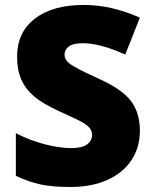

<svg xmlns="http://www.w3.org/2000/svg" viewBox="-20 -744 617 774"><path d="M543.9 -216.8Q543.9 -150.4 510.3 -98.9Q476.6 -47.4 413.1 -18.8Q349.6 9.8 264.2 9.8Q192.9 9.8 144.5 -0.2Q96.2 -10.3 43.9 -35.2V-207Q99.1 -178.7 158.7 -162.8Q218.3 -147 268.1 -147Q311 -147 331.1 -161.9Q351.1 -176.8 351.1 -200.2Q351.1 -214.8 343 -225.8Q335 -236.8 317.1 -248Q299.3 -259.3 222.2 -293.9Q152.3 -325.7 117.4 -355.5Q82.5 -385.3 65.7 -423.8Q48.8 -462.4 48.8 -515.1Q48.8 -613.8 120.6 -668.9Q192.4 -724.1 317.9 -724.1Q428.7 -724.1 543.9 -672.9L484.9 -523.9Q384.8 -569.8 312 -569.8Q274.4 -569.8 257.3 -556.6Q240.2 -543.5 240.2 -523.9Q240.2 -502.9 262 -486.3Q283.7 -469.7 379.9 -425.8Q472.2 -384.3 508.1 -336.7Q543.9 -289.1 543.9 -216.8Z"/></svg>

Font: Black Ops One [rus by aLiNcE]
Style: Regular
Weight: 400
Designer: James Grieshaber
Foundry: James Grieshaber
Version: Version 1.002;May 25, 2024;FontCreator 13.0.0.2680 64-bit